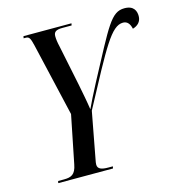

<svg xmlns="http://www.w3.org/2000/svg" viewBox="-107 -813 852 908"><g transform="rotate(-15 319.5 -359.0)"><path d="M67 0H335L337 -10H315C283 -10 263 -16 263 -38C263 -45 264 -51 267 -66L309 -290C456 -565 501 -654 559 -654C581 -654 592 -637 597 -614C621 -621 639 -637 639 -665C639 -688 630 -718 583 -718C517 -718 493 -659 362 -414C336 -364 315 -323 304 -298C299 -334 288 -389 281 -425L240 -624C235 -645 233 -661 233 -675C233 -695 244 -704 275 -704H321L323 -714H88L86 -704H96C113 -704 118 -696 127 -658L210 -300L163 -66C154 -18 133 -10 97 -10H69Z"/></g></svg>

Font: Noto Serif Display ExtraCondensed Medium
Style: Italic
Weight: 500
Width: 2
Italic angle: -12°
Designer: Monotype Design Team
Foundry: Monotype Imaging Inc.
Version: Version 2.009